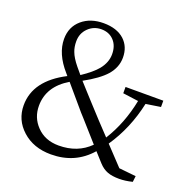

<svg xmlns="http://www.w3.org/2000/svg" viewBox="-132 -882 1044 1032"><g transform="rotate(20 390.0 -366.0)"><path d="M263 14Q163 14 99 -44Q36 -101 36 -185Q36 -326 203 -412L192 -425Q118 -509 118 -594Q118 -663 167 -705Q215 -746 290 -746Q366 -746 409 -707Q450 -669 450 -607Q450 -551 410 -505Q372 -462 288 -416Q301 -401 330.5 -369Q360 -337 377 -318Q400 -293 445 -244Q489 -198 512 -173Q579 -280 606 -416L517 -428V-464H733V-428L649 -415Q617 -266 536 -147L635 -42L732 -32L728 2Q688 12 653 12Q612 12 586 2Q559 -8 536 -33L488 -86Q401 14 263 14ZM286 -45Q394 -45 463 -114Q426 -155 360 -230Q347 -245 340 -252Q285 -317 225 -387Q114 -321 114 -210Q114 -143 159 -96Q207 -45 286 -45ZM267 -441Q327 -481 355 -515Q389 -557 389 -604Q389 -653 361.5 -682Q334 -711 290 -711Q246 -711 215 -680.5Q184 -650 184 -604Q184 -571 194 -546Q205 -516 236 -478Q247 -465 267 -441Z"/></g></svg>

Font: GenRyuMin TW R
Style: Regular
Weight: 400
Version: Version 1.501;PS 1;hotconv 16.6.51;makeotf.lib2.5.65220